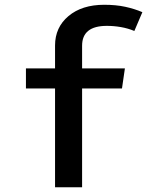

<svg xmlns="http://www.w3.org/2000/svg" viewBox="-20 -792 655 812"><path d="M420.5 -771.8Q470.3 -771.8 509.5 -763.3Q548.7 -754.9 582.1 -740.5L548.2 -661Q521 -672.3 491.5 -677.4Q462.1 -682.6 431.8 -682.6Q327.2 -682.6 327.2 -598.5V-502.6H508.2L495.9 -417.9H327.2V0H212.8V-417.9H89.7V-502.6H212.8V-599.5Q212.8 -676.4 269.7 -724.1Q326.7 -771.8 420.5 -771.8Z"/></svg>

Font: Fira Code Medium
Style: Regular
Weight: 500
Designer: Carrois Corporate, Edenspiekermann AG, Nikita Prokopov
Foundry: Carrois Corporate, Edenspiekermann AG, Nikita Prokopov
Version: Version 6.002